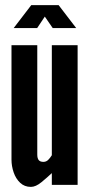

<svg xmlns="http://www.w3.org/2000/svg" viewBox="-20 -724 349 752"><path d="M101 8Q76 8 59 -8Q42 -24 33.5 -48.8Q25 -73.5 25 -99V-547H126V-119Q126 -103.5 131.8 -96.8Q137.5 -90 150 -90Q161 -90 168.8 -97.8Q176.5 -105.5 183 -116V-547H284V0H183V-46Q165 -29 142.5 -10.5Q120 8 101 8ZM33.5 -614 102.5 -704H209.5L278.5 -614H186.5L155.5 -659L125.5 -614Z"/></svg>

Font: League Gothic
Style: Regular
Weight: 400
Designer: The League of Moveable Type
Version: Version 2.001